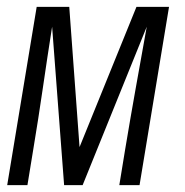

<svg xmlns="http://www.w3.org/2000/svg" viewBox="-20 -540 540 560"><path d="M1 0 87 -520H182L212 -111L378 -520H473L387 0H328L345 -104Q360 -194 376 -283.5Q392 -373 408 -462L221 0H167L132 -462Q118 -373 105 -283.5Q92 -194 77 -104L60 0Z"/></svg>

Font: Iosevka Light
Style: Italic
Weight: 300
Italic angle: -9°
Monospace: yes
Designer: Belleve Invis
Foundry: Belleve Invis
Version: Version 32.5.0; ttfautohint (v1.8.4)